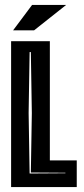

<svg xmlns="http://www.w3.org/2000/svg" viewBox="-20 -758 341 778"><path d="M25 0V-591H182V-108H291V0ZM100 -55 245 -56V-58L105 -59L109 -300L105 -547H100L96 -300ZM33 -635 110 -738H248L118 -635Z"/></svg>

Font: Alumni Sans Inline One
Style: Regular
Weight: 400
Designer: Robert E. Leuschke
Foundry: Robert E. Leuschke
Version: Version 1.100; ttfautohint (v1.8.3)